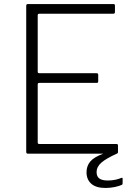

<svg xmlns="http://www.w3.org/2000/svg" viewBox="-20 -762 656 952"><path d="M586 119.5C584.7 119.2 582.3 119.7 579 121C573.7 123.7 565 126.3 553 129C541 131.7 528.3 133 515 133C495.7 133 481.5 129.7 472.5 123C463.5 116.3 459 106 459 92C459 74 466.8 58.2 482.5 44.5C498.2 30.8 523.7 16 559 0C563 -1.3 565 -4 565 -8V-40C565 -43.3 564.3 -45.5 563 -46.5C561.7 -47.5 559.3 -48 556 -48H177C173 -48 170.3 -48.5 169 -49.5C167.7 -50.5 167 -53 167 -57V-342C167 -346 167.7 -348.5 169 -349.5C170.3 -350.5 173 -351 177 -351H458C461.3 -351 463.7 -351.5 465 -352.5C466.3 -353.5 467 -355.7 467 -359V-391C467 -396.3 464.3 -399 459 -399H177C173 -399 170.3 -399.5 169 -400.5C167.7 -401.5 167 -403.7 167 -407V-685C167 -689 167.7 -691.5 169 -692.5C170.3 -693.5 173 -694 177 -694H541C544.3 -694 546.7 -694.7 548 -696C549.3 -697.3 550 -699.7 550 -703V-734C550 -739.3 547.7 -742 543 -742H120C116 -742 113.3 -741.3 112 -740C110.7 -738.7 110 -735.7 110 -731V-11C110 -6.3 110.7 -3.3 112 -2C113.3 -0.7 116 0 120 0H492C461.3 11.3 439.8 24.3 427.5 39C415.2 53.7 409 71.3 409 92C409 116 416.8 135 432.5 149C448.2 163 471.7 170 503 170C518.3 170 533.3 168.5 548 165.5C562.7 162.5 574.3 159 583 155C585 154.3 586.3 153.3 587 152C587.7 150.7 588 148.7 588 146V124C588 121.3 587.3 119.8 586 119.5Z"/></svg>

Font: Libre Franklin ExtraLight
Style: Regular
Weight: 275
Designer: Pablo Impallari, Rodrigo Fuenzalida
Foundry: Impallari Type
Version: Version 1.002; ttfautohint (v1.5)